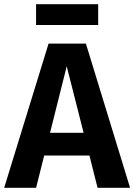

<svg xmlns="http://www.w3.org/2000/svg" viewBox="-29 -901 644 921"><path d="M372 -264 291 -583 211 -264ZM400 -155H183L144 0H-9L204 -692H383L595 0H439ZM442 -781H144V-881H442Z"/></svg>

Font: FiraSans
Style: Regular
Weight: 600
Designer: Carrois Corporate & Edenspiekermann AG
Foundry: Carrois Corporate GbR & Edenspiekermann AG
Version: Version 3.106;PS 003.106;hotconv 1.0.70;makeotf.lib2.5.58329